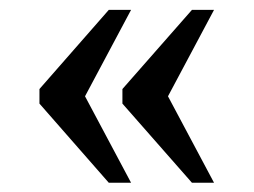

<svg xmlns="http://www.w3.org/2000/svg" viewBox="-20 -456 527 399"><path d="M62 -271 206.1 -435.5H252.4L156.7 -255.9L252.4 -76.2H206.1L62 -240.7ZM234.4 -271 378.9 -435.5H424.8L329.1 -255.9L424.8 -76.2H378.9L234.4 -240.7Z"/></svg>

Font: MUA Office
Style: Regular
Weight: 400
Designer: Khon Soe Zaw Thu
Foundry: Myanmar Unicode
Version: Version 2.10 June 24, 2017